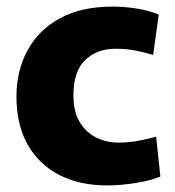

<svg xmlns="http://www.w3.org/2000/svg" viewBox="-20 -551 530 583"><path d="M305 12Q222 12 160.5 -19.5Q99 -51 64.5 -111Q30 -171 30 -258Q30 -336 63.5 -398Q97 -460 162 -495.5Q227 -531 323 -531Q355 -531 392.5 -525.5Q430 -520 462 -507L445 -384Q424 -391 394 -397Q364 -403 332 -403Q274 -403 238.5 -368.5Q203 -334 203 -262Q203 -211 222.5 -179.5Q242 -148 273 -133Q304 -118 340 -118Q372 -118 402.5 -124Q433 -130 454 -136L467 -15Q439 -3 393 4.5Q347 12 305 12Z"/></svg>

Font: Murecho
Style: Bold
Weight: 700
Designer: Neil Summerour
Foundry: Positype
Version: Version 1.010; ttfautohint (v1.8.3)